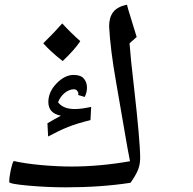

<svg xmlns="http://www.w3.org/2000/svg" viewBox="-20 -800 833 830"><path d="M266.1 9.8Q184.1 9.8 102.1 2.4Q20 -4.9 20 -13.2Q20 -34.7 26.4 -64.5Q32.7 -94.2 39.1 -104Q87.9 -92.8 158.4 -86.4Q229 -80.1 288.1 -80.1Q411.1 -80.1 542 -103Q530.8 -159.2 518.3 -234.1Q505.9 -309.1 481.4 -447.5Q457 -585.9 451.7 -686Q451.7 -725.1 469.5 -748Q487.3 -771 528.8 -779.8Q531.7 -768.6 534.4 -758.8Q537.1 -749 570.8 -640.1L540 -612.8Q544.4 -549.3 559.1 -424.8Q585.9 -189 585.9 -117.2Q585.9 -85 574 -59.6Q562 -34.2 543.9 -9.8Q416 9.8 266.1 9.8ZM317.9 -389.2 318.8 -395Q318.8 -401.4 313.5 -407.7Q308.1 -414.1 299.8 -414.1Q279.8 -414.1 260.3 -398.7Q240.7 -383.3 231 -357.9Q252.9 -328.6 303.2 -328.6Q331.1 -328.6 374 -337.9L371.1 -280.8Q311.5 -266.1 273.9 -251Q236.3 -235.8 188 -210L185.1 -267.1L213.9 -283.7L243.2 -299.8Q189 -310.5 189 -358.9Q189 -402.8 224.6 -439.5Q260.3 -476.1 297.9 -476.1Q329.1 -476.1 342.5 -460.2Q356 -444.3 356 -420.9Q356 -400.4 346.2 -380.9ZM327.1 -622.1Q302.2 -584.5 251 -536.1Q198.7 -576.7 167 -612.8Q216.8 -661.6 249 -698.7Q287.6 -656.7 327.1 -622.1Z"/></svg>

Font: Droid Arabic Naskh
Style: Regular
Weight: 400
Designer: Pascal Zoghbi
Foundry: Ascender Corporation
Version: Version 1.00